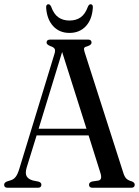

<svg xmlns="http://www.w3.org/2000/svg" viewBox="-20 -887 658 907"><path d="M175.5 -14.5Q175.5 0 159 0H16Q-0.5 0 -0.5 -14.5Q-0.5 -23.5 12 -29.5L32.5 -36Q45 -40 54.2 -51.8Q63.5 -63.5 72 -92L237 -631.5Q242.5 -648 238.2 -656Q234 -664 218.5 -669Q200 -676.5 200 -685.5Q200 -700 217 -700H396Q412.5 -700 412.5 -685.5Q412.5 -675.5 394.5 -669Q381 -666 378 -660.8Q375 -655.5 379.5 -641.5L562.5 -70.5Q568.5 -51 577.5 -42.8Q586.5 -34.5 602 -30.5Q616.5 -25 616.5 -14.5Q616.5 0 599.5 0H417Q400.5 0 400.5 -14.5Q400.5 -25 414.5 -29.5L445 -34Q464.5 -38 454.5 -69.5L398.5 -247.5H153L106 -95.5Q98 -68 106 -54.2Q114 -40.5 135 -34.5L162 -29Q175.5 -25 175.5 -14.5ZM162.5 -279H388.5L273.5 -641.5ZM308 -790Q340 -790 361.5 -805.5Q383 -821 395.5 -856Q400.5 -867 408 -867Q420 -867 418.5 -850Q415 -795 385.5 -763.2Q356 -731.5 308 -731.5Q261 -731.5 231.5 -763.2Q202 -795 198 -850Q197 -867 209 -867Q216 -867 221.5 -856Q234 -820.5 255.8 -805.2Q277.5 -790 308 -790Z"/></svg>

Font: Fraunces 144pt Soft
Style: Regular
Weight: 400
Version: Version 1.000;[0bf87f6ff]